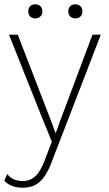

<svg xmlns="http://www.w3.org/2000/svg" viewBox="-23 -662 511 897"><path d="M448 -500 218 96Q202 138 183 164.5Q164 191 140 203Q116 215 82 215Q55 215 33 206.5Q11 198 -3 182L11 151Q24 169 43.5 176.5Q63 184 82 184Q116 184 140.5 163Q165 142 186 87L219 0L168 -126L19 -500H60L216 -96L237 -39L259 -100L409 -500ZM142 -642Q157 -642 166 -633Q175 -624 175 -609Q175 -594 165.5 -585Q156 -576 141 -576Q127 -576 118 -585Q109 -594 109 -609Q109 -624 118 -633Q127 -642 142 -642ZM329 -642Q344 -642 353 -633Q362 -624 362 -609Q362 -594 353 -585Q344 -576 329 -576Q314 -576 305 -585Q296 -594 296 -609Q296 -624 305 -633Q314 -642 329 -642Z"/></svg>

Font: Kantumruy Pro ExtraLight
Style: Regular
Weight: 250
Version: Version 1.002